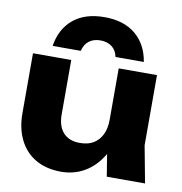

<svg xmlns="http://www.w3.org/2000/svg" viewBox="-90 -907 957 1008"><g transform="rotate(10 388.5 -403.5)"><path d="M302 16Q222 16 165.5 -17Q109 -50 79 -110.5Q49 -171 49 -252V-571H253V-281Q253 -218 284 -184Q315 -150 373 -150Q416 -150 445 -167.5Q474 -185 490 -218Q506 -251 506 -297L569 -264Q558 -173 519.5 -110.5Q481 -48 425 -16Q369 16 302 16ZM543 0 506 -229V-571H710V-197L747 0ZM630 -627H479Q472 -662 447.5 -680.5Q423 -699 387 -699Q350 -699 326 -680.5Q302 -662 294 -627H144Q158 -719 220.5 -771Q283 -823 387 -823Q490 -823 552.5 -771Q615 -719 630 -627Z"/></g></svg>

Font: Unbounded
Style: Bold
Weight: 700
Designer: Luke Prowse, Jean-Baptiste Morizot, Fátima Lázaro, Florian Runge
Foundry: NaN
Version: Version 1.700